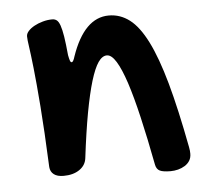

<svg xmlns="http://www.w3.org/2000/svg" viewBox="-40 -476 555 524"><g transform="rotate(-5 237.5 -213.5)"><path d="M48.8 -394Q48.8 -401.4 55.2 -408.4Q61.5 -415.5 71.8 -421.1Q82 -426.8 95 -430.4Q107.9 -434.1 121.1 -434.1Q128.4 -434.1 133.5 -430.2Q138.7 -426.3 142.6 -415.3Q146.5 -404.3 149.7 -384.5Q152.8 -364.7 155.8 -333Q157.7 -323.2 159.4 -318.1Q161.1 -313 164.1 -313Q168.5 -313 172.9 -328.1Q208.5 -431.2 275.9 -431.2Q307.1 -431.2 332.8 -411.6Q358.4 -392.1 380.6 -347.9Q402.8 -303.7 422.9 -231.7Q442.9 -159.7 462.9 -54.2Q463.9 -48.8 464.4 -44.4Q464.8 -40 464.8 -36.1Q464.8 -24.9 459.7 -16.8Q454.6 -8.8 446.3 -3.7Q438 1.5 427.7 4.2Q417.5 6.8 407.2 6.8Q386.7 6.8 377.7 2.4Q368.7 -2 366.2 -14.2Q352.1 -88.4 338.6 -146Q325.2 -203.6 312.3 -242.9Q299.3 -282.2 286.6 -302.7Q273.9 -323.2 261.2 -323.2Q248.5 -323.2 237.5 -307.4Q226.6 -291.5 216.3 -257.8Q206.1 -224.1 196.5 -172.4Q187 -120.6 178.2 -48.8Q175.8 -29.3 158.7 -17.6Q141.6 -5.9 115.2 -5.9Q97.7 -5.9 88.4 -13.2Q79.1 -20.5 78.1 -33.2Q73.7 -134.8 68.6 -200.4Q63.5 -266.1 59.1 -305.9Q54.7 -345.7 51.8 -365.2Q48.8 -384.8 48.8 -394Z"/></g></svg>

Font: Gochi Hand
Style: Regular
Weight: 400
Designer: Juan Pablo del Peral
Foundry: Juan Pablo del Peral
Version: Version 1.001